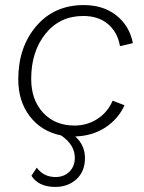

<svg xmlns="http://www.w3.org/2000/svg" viewBox="-20 -529 568 757"><path d="M274 -34Q324 -34 364.5 -60.5Q405 -87 424 -132L471 -114Q445 -58 394 -25.5Q343 7 277 9Q315 44 315 94Q315 147 281.5 177.5Q248 208 198 208Q132 208 104 164L125 132Q152 169 199 169Q232 169 253.5 148Q275 127 275 93Q275 42 221 5Q143 -11 97.5 -70.5Q52 -130 52 -216Q52 -343 123 -426Q194 -509 310 -509Q387 -509 438.5 -468.5Q490 -428 504 -359L453 -347Q444 -401 406.5 -433.5Q369 -466 308 -466Q216 -466 159.5 -396Q103 -326 103 -218Q103 -135 150 -84.5Q197 -34 274 -34Z"/></svg>

Font: Elaine Sans Light
Style: Italic
Weight: 300
Italic angle: -13°
Designer: Wei Huang
Foundry: Wei Huang
Version: Version 2.001;December 24, 2019;FontCreator 12.0.0.2547 64-b